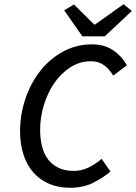

<svg xmlns="http://www.w3.org/2000/svg" viewBox="-20 -877 644 909"><path d="M312 12Q256 12 212 -7Q168 -26 137.5 -61Q107 -96 91 -145.5Q75 -195 75 -255Q75 -334 100 -408.5Q125 -483 170 -540.5Q215 -598 278 -632.5Q341 -667 416 -667Q473 -667 514 -640Q555 -613 581 -568L516 -519Q497 -551 471.5 -569Q446 -587 411 -587Q357 -587 312.5 -558Q268 -529 236.5 -483Q205 -437 187.5 -379Q170 -321 170 -263Q170 -220 179 -184Q188 -148 207.5 -122.5Q227 -97 257 -82.5Q287 -68 329 -68Q366 -68 398.5 -83.5Q431 -99 461 -125L503 -65Q468 -35 420.5 -11.5Q373 12 312 12ZM370 -705 284 -828 330 -856 426 -761H430L565 -857L604 -825L476 -705Z"/></svg>

Font: Source Code Pro Medium
Style: Italic
Weight: 500
Italic angle: -11°
Monospace: yes
Designer: Paul D. Hunt, Teo Tuominen
Foundry: Adobe Systems Incorporated
Version: Version 1.050;PS 1.000;hotconv 16.6.51;makeotf.lib2.5.65220